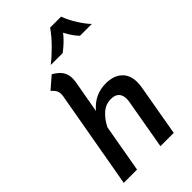

<svg xmlns="http://www.w3.org/2000/svg" viewBox="-279 -1027 1114 1114"><g transform="rotate(-45 278.5 -469.5)"><path d="M505 -358Q505 -340 502 -320L446 0H337L391 -309Q393 -318 393 -333Q393 -364 376.5 -380.5Q360 -397 328 -397Q284 -397 251.5 -368Q219 -339 197 -295L145 0H36L143 -605Q144 -611 144 -621Q144 -637 137 -650Q130 -663 113 -678L186 -741Q223 -720 239 -696Q255 -672 255 -639Q255 -625 252 -607L217 -409Q278 -482 370 -482Q433 -482 469 -449.5Q505 -417 505 -358ZM371 -939H461Q477 -895 505.5 -850.5Q534 -806 557 -783H460Q428 -816 403 -865Q371 -823 318 -783H220Q254 -809 297.5 -852.5Q341 -896 371 -939Z"/></g></svg>

Font: KoHo SemiBold
Style: Italic
Weight: 600
Italic angle: -10°
Version: Version 1.000; ttfautohint (v1.6)